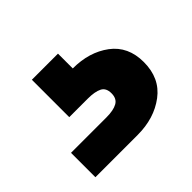

<svg xmlns="http://www.w3.org/2000/svg" viewBox="-81 -100 457 457"><g transform="rotate(-45 147.5 128.5)"><path d="M9.8 182.1H128.9Q152.8 182.1 165.5 175Q178.2 168 178.2 149.9Q178.2 131.8 165.5 125.5Q152.8 119.1 128.9 119.1H66.9V-6.8H154.8V43Q210 43 247.6 71Q285.2 99.1 285.2 151.9Q285.2 206.1 246.6 235.1Q208 264.2 151.9 264.2H9.8Z"/></g></svg>

Font: Poppins SemiBold
Style: Regular
Weight: 600
Designer: Ninad Kale (Devanagari), Jonny Pinhorn (Latin)
Foundry: Indian Type Foundry
Version: 4.004